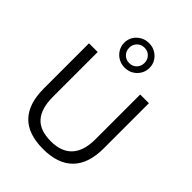

<svg xmlns="http://www.w3.org/2000/svg" viewBox="-274 -1129 1278 1278"><g transform="rotate(45 365.0 -490.0)"><path d="M366 9Q223 9 153.5 -64Q84 -137 84 -279V-705H166V-283Q166 -174 214 -119Q262 -64 366 -64Q464 -64 515 -119Q566 -174 566 -283V-705H648V-279Q648 -137 576.5 -64Q505 9 366 9ZM366 -758Q333 -758 306 -773.5Q279 -789 263 -815.5Q247 -842 247 -874Q247 -907 263 -932.5Q279 -958 306 -973.5Q333 -989 366 -989Q400 -989 426.5 -973.5Q453 -958 469 -932.5Q485 -907 485 -874Q485 -842 469 -815.5Q453 -789 426.5 -773.5Q400 -758 366 -758ZM366 -801Q398 -801 418 -822Q438 -843 438 -874Q438 -904 418 -925Q398 -946 366 -946Q335 -946 314.5 -925Q294 -904 294 -874Q294 -843 314.5 -822Q335 -801 366 -801Z"/></g></svg>

Font: Mulish ExtraLight
Style: Regular
Weight: 400
Version: Version 3.603